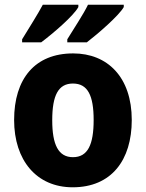

<svg xmlns="http://www.w3.org/2000/svg" viewBox="-20 -786 620 816"><path d="M506 -756V-766H354C336 -728 296 -668 266 -619V-606H349C397 -643 486 -720 506 -756ZM313 -756V-766H162C142 -728 104 -668 74 -619V-606H155C207 -645 293 -719 313 -756ZM540 -276C540 -458 437 -559 291 -559C128 -559 40 -451 40 -276C40 -105 135 10 289 10C454 10 540 -106 540 -276ZM202 -275C202 -381 228 -431 290 -431C353 -431 378 -380 378 -276C378 -171 353 -118 290 -118C228 -118 202 -171 202 -275Z"/></svg>

Font: Noto Sans Gujarati UI SemiCondensed ExtraBold
Style: Regular
Weight: 800
Width: 4
Designer: Jelle Bosma - Monotype Design Team, Universal Thirst
Foundry: Monotype Imaging Inc.
Version: Version 2.106